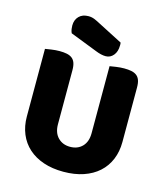

<svg xmlns="http://www.w3.org/2000/svg" viewBox="-124 -936 912 1048"><g transform="rotate(15 332.0 -412.0)"><path d="M602 -224Q602 -170 583.5 -125.5Q565 -81 530 -49.5Q495 -18 445 -1Q395 16 332 16Q269 16 219 -1Q169 -18 134 -49.5Q99 -81 80.5 -125.5Q62 -170 62 -224V-606Q73 -608 97 -611.5Q121 -615 143 -615Q166 -615 183.5 -611.5Q201 -608 213 -599Q225 -590 231 -574Q237 -558 237 -532V-227Q237 -179 263.5 -152Q290 -125 332 -125Q375 -125 401 -152Q427 -179 427 -227V-606Q438 -608 462 -611.5Q486 -615 508 -615Q531 -615 548.5 -611.5Q566 -608 578 -599Q590 -590 596 -574Q602 -558 602 -532ZM181 -726Q176 -737 174.5 -748Q173 -759 173 -768Q173 -800 192.5 -820Q212 -840 246 -840Q264 -840 280 -833.5Q296 -827 316 -816L452 -746Q453 -742 453 -738Q453 -734 453 -730Q453 -695 435.5 -674Q418 -653 392 -653Q367 -653 335 -666Z"/></g></svg>

Font: Baloo Tamma
Style: Regular
Weight: 400
Designer: Divya Kowshik and Ek Type
Foundry: Ek Type
Version: Version 1.007;PS 1.000;hotconv 1.0.88;makeotf.lib2.5.647800